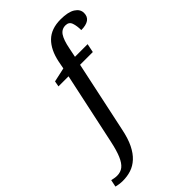

<svg xmlns="http://www.w3.org/2000/svg" viewBox="-431 -877 1225 1225"><g transform="rotate(-45 181.0 -265.0)"><path d="M-81 240Q-96 240 -113 237.5Q-130 235 -140 232L-130 184Q-122 186 -108.5 188.5Q-95 191 -84 191Q-51 191 -28.5 173Q-6 155 11 115Q28 75 42 9L146 -477H55L62 -515L158 -536L168 -588Q186 -676 234 -723Q282 -770 367 -770Q434 -770 468 -748.5Q502 -727 502 -693Q502 -660 479 -644Q456 -628 412 -628Q412 -666 402.5 -693.5Q393 -721 362 -721Q327 -721 307.5 -691.5Q288 -662 276 -600L263 -536H377L365 -477H250L148 2Q134 72 111.5 117.5Q89 163 59.5 190Q30 217 -5 228.5Q-40 240 -81 240Z"/></g></svg>

Font: ET Text
Style: Italic
Weight: 470
Italic angle: -12°
Designer: Monotype Design Team
Foundry: Monotype Imaging Inc.
Version: Version 2.009